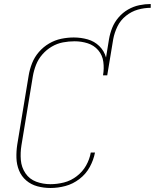

<svg xmlns="http://www.w3.org/2000/svg" viewBox="-20 -930 772 958"><path d="M232 8Q269 8 306.5 -2Q344 -12 376.5 -37Q409 -62 428 -97Q447 -132 454 -169H433Q427 -135 409.5 -104Q392 -73 362.5 -50.5Q333 -28 299 -19.5Q265 -11 232 -11Q194 -11 160.5 -23.5Q127 -36 107 -65.5Q87 -95 84 -131.5Q81 -168 87 -205L144 -550Q149 -579 160 -607Q171 -635 191.5 -658.5Q212 -682 238.5 -697.5Q265 -713 294 -718.5Q323 -724 352 -724Q386 -724 417.5 -714Q449 -704 470 -679.5Q491 -655 495.5 -621.5Q500 -588 494 -554H515L545 -735Q551 -767 566 -798Q581 -829 608.5 -851Q636 -873 668 -882Q700 -891 732 -891V-910Q704 -910 675 -904Q646 -898 619 -882.5Q592 -867 571.5 -843Q551 -819 540 -791.5Q529 -764 524 -735L509 -643Q500 -676 475.5 -700Q451 -724 417.5 -733.5Q384 -743 348 -743Q317 -743 285.5 -736.5Q254 -730 225 -713Q196 -696 174 -670.5Q152 -645 140 -614.5Q128 -584 123 -553L66 -208Q61 -175 62 -142Q63 -109 75 -79.5Q87 -50 111 -29.5Q135 -9 166.5 -0.5Q198 8 232 8Z"/></svg>

Font: Iosevka Sparkle Thin Oblique
Style: Regular
Weight: 100
Italic angle: -9°
Designer: Belleve Invis
Foundry: Belleve Invis
Version: Version 4.5.0; ttfautohint (v1.8.3)